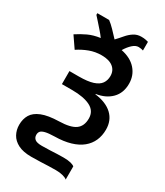

<svg xmlns="http://www.w3.org/2000/svg" viewBox="-259 -964 1107 1288"><g transform="rotate(30 294.5 -320.0)"><path d="M438 -862Q459 -862 473 -859Q487 -856 493 -854V-787Q488 -789 477.5 -791Q467 -793 457 -793Q434 -793 411 -772Q388 -751 368 -718Q443 -703 483.5 -657Q524 -611 524 -547Q524 -475 480.5 -431Q437 -387 364 -376V-373Q451 -362 497.5 -318Q544 -274 544 -203Q544 -156 527 -117.5Q510 -79 476 -51Q442 -23 390 -7.5Q338 8 268 9Q222 10 198 16Q174 22 165 32.5Q156 43 156 60Q156 81 171 93.5Q186 106 225 106Q261 106 288.5 104.5Q316 103 341 102Q366 101 390 101Q426 101 447 106.5Q468 112 477 120V222Q468 213 444 206.5Q420 200 389 200Q361 200 332.5 201Q304 202 272 203.5Q240 205 200 205Q137 205 98 185Q59 165 41 132Q23 99 23 59Q23 14 43 -19.5Q63 -53 111.5 -72.5Q160 -92 244 -94Q331 -96 369 -123.5Q407 -151 407 -210Q407 -268 355.5 -294Q304 -320 214 -320H135V-421H207Q276 -421 316 -434Q356 -447 373 -471.5Q390 -496 390 -529Q390 -572 359 -596.5Q328 -621 270 -621Q221 -621 177 -604.5Q133 -588 94 -562L35 -648Q73 -673 113.5 -692Q154 -711 206 -718Q191 -739 171.5 -761Q152 -783 134 -803.5Q116 -824 103 -838V-851H194Q216 -835 241.5 -808.5Q267 -782 291 -756Q313 -779 334 -804Q355 -829 380.5 -845.5Q406 -862 438 -862Z"/></g></svg>

Font: Noto Sans Display SemiBold
Style: Regular
Weight: 600
Designer: Monotype Design Team
Foundry: Monotype Imaging Inc.
Version: Version 2.003